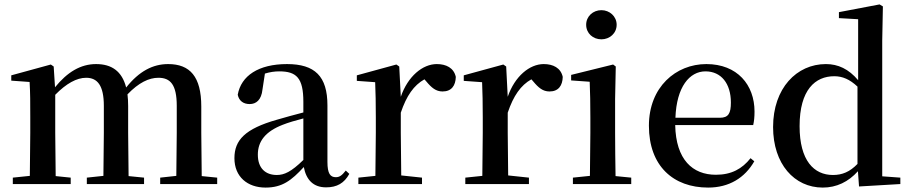

<svg xmlns="http://www.w3.org/2000/svg" viewBox="-20 -833 4122 869"><path d="M777 0H963V-29L893 -36L891 -232V-351C891 -486 840 -543 741 -543C672 -543 610 -511 551 -437C532 -511 485 -543 415 -543C345 -543 285 -507 229 -438L223 -532L210 -541L31 -492V-468L114 -462C117 -412 117 -369 117 -302V-232L115 -37L38 -29V0H300V-29L232 -36L230 -232V-404C280 -455 327 -481 370 -481C421 -481 450 -446 450 -354V-232L448 -37L373 -29V0H632V-29L562 -36L560 -232V-353C560 -372 559 -390 557 -406C608 -459 654 -481 697 -481C751 -481 780 -450 780 -354V-232L778 -37L705 -29V0Z M1456 15C1505 15 1538 -4 1561 -46L1545 -61C1527 -38 1516 -31 1500 -31C1475 -31 1462 -47 1462 -100V-356C1462 -488 1405 -543 1279 -543C1150 -543 1071 -490 1056 -404C1062 -376 1082 -362 1110 -362C1139 -362 1163 -380 1168 -428L1179 -500C1202 -507 1223 -510 1244 -510C1322 -510 1353 -480 1353 -372V-324C1312 -313 1269 -302 1233 -291C1089 -250 1041 -199 1041 -117C1041 -33 1100 16 1182 16C1257 16 1299 -16 1355 -77C1366 -19 1398 15 1456 15ZM1353 -109C1298 -55 1266 -41 1233 -41C1182 -41 1147 -71 1147 -133C1147 -194 1182 -238 1259 -268C1284 -278 1318 -288 1353 -297Z M1678 0H1890V-29L1796 -39L1794 -232V-323C1820 -400 1853 -447 1901 -474L1909 -465C1933 -436 1953 -419 1983 -419C2024 -419 2042 -446 2043 -485C2034 -526 1999 -543 1957 -543C1893 -543 1826 -488 1794 -395L1787 -532L1774 -541L1595 -492V-467L1678 -461C1680 -412 1681 -369 1681 -301V-232L1679 -37L1602 -29V0Z M2162 0H2374V-29L2280 -39L2278 -232V-323C2304 -400 2337 -447 2385 -474L2393 -465C2417 -436 2437 -419 2467 -419C2508 -419 2526 -446 2527 -485C2518 -526 2483 -543 2441 -543C2377 -543 2310 -488 2278 -395L2271 -532L2258 -541L2079 -492V-467L2162 -461C2164 -412 2165 -369 2165 -301V-232L2163 -37L2086 -29V0Z M2702 -655C2739 -655 2771 -682 2771 -721C2771 -759 2739 -787 2702 -787C2664 -787 2633 -759 2633 -721C2633 -682 2664 -655 2702 -655ZM2649 0H2837V-29L2766 -36C2765 -93 2764 -177 2764 -232V-385L2767 -532L2755 -541L2565 -494V-469L2649 -463C2651 -414 2652 -367 2652 -300V-232L2650 -37L2573 -29V0Z M3185 16C3280 16 3351 -28 3394 -103L3377 -117C3339 -69 3291 -42 3220 -42C3115 -42 3039 -110 3036 -267H3389C3393 -284 3395 -303 3395 -328C3395 -449 3317 -543 3177 -543C3039 -543 2917 -439 2917 -264C2917 -81 3028 16 3185 16ZM3037 -300C3042 -440 3101 -510 3173 -510C3244 -510 3288 -455 3288 -369C3288 -320 3277 -300 3238 -300Z M3868 11 4055 0V-29L3973 -35V-649L3976 -804L3961 -813L3777 -778V-751L3864 -746V-470C3821 -521 3773 -543 3718 -543C3586 -543 3479 -434 3479 -258C3479 -91 3575 16 3704 16C3766 16 3820 -10 3863 -58ZM3861 -91C3826 -55 3792 -41 3750 -41C3664 -41 3599 -106 3599 -262C3599 -427 3670 -488 3756 -488C3793 -488 3826 -474 3861 -441Z"/></svg>

Font: Noto Serif JP SemiBold
Style: Regular
Weight: 600
Designer: Ryoko NISHIZUKA 西塚涼子 (kana & ideographs); Frank Grießhammer (Latin, Greek & Cyrillic); Wenlong ZHANG 张文龙 (bopomofo); San
Foundry: Adobe
Version: Version 2.001;hotconv 1.1.0;makeotfexe 2.6.0